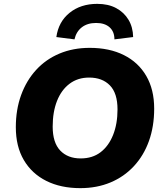

<svg xmlns="http://www.w3.org/2000/svg" viewBox="-20 -964 847 995"><path d="M396 11Q295 11 220 -26.5Q145 -64 103.5 -134.5Q62 -205 62 -305Q62 -396 89.5 -471.5Q117 -547 167.5 -602Q218 -657 288.5 -686.5Q359 -716 445 -716Q547 -716 622 -678.5Q697 -641 738 -570.5Q779 -500 779 -401Q779 -309 752 -233.5Q725 -158 674 -103Q623 -48 552.5 -18.5Q482 11 396 11ZM398 -143Q459 -143 501 -175Q543 -207 566 -264.5Q589 -322 589 -397Q589 -481 549.5 -521.5Q510 -562 442 -562Q383 -562 340.5 -530Q298 -498 275.5 -441Q253 -384 253 -308Q253 -225 292 -184Q331 -143 398 -143ZM366 -760 272 -772Q283 -851 340.5 -897.5Q398 -944 484 -944Q541 -944 582 -922Q623 -900 646 -861.5Q669 -823 670 -772L573 -760Q573 -800 548 -822.5Q523 -845 478 -845Q433 -845 404 -822.5Q375 -800 366 -760Z"/></svg>

Font: Nunito Sans 12pt Black
Style: Italic
Weight: 900
Italic angle: -9°
Designer: Vernon Adams
Foundry: Vernon Adams
Version: Version 3.101;gftools[0.9.27]